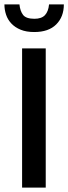

<svg xmlns="http://www.w3.org/2000/svg" viewBox="-24 -849 309 869"><path d="M183 -630V0H76V-630ZM64 -829Q67 -799 80.5 -781.5Q94 -764 132 -764Q164 -764 179.5 -780.5Q195 -797 198 -829H265Q265 -773 230.5 -738.5Q196 -704 131 -704Q95 -704 69.5 -714.5Q44 -725 27.5 -742.5Q11 -760 3.5 -782.5Q-4 -805 -4 -829Z"/></svg>

Font: Mukta Medium
Style: Regular
Weight: 500
Designer: Girish Dalvi and Yashodeep Gholap
Foundry: Ek Type
Version: Version 2.538;PS 1.002;hotconv 16.6.51;makeotf.lib2.5.65220;